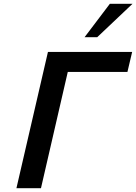

<svg xmlns="http://www.w3.org/2000/svg" viewBox="-20 -997 722 1017"><path d="M682 -977H562L428 -800H495ZM655 -616 680 -722H234L67 0H197L339 -616Z"/></svg>

Font: Perun SemiBold Italic
Style: Regular
Weight: 400
Italic angle: -12°
Foundry: Copyright (c) Stefan Peev, Context Ltd, 2016
Version: Version 1.026